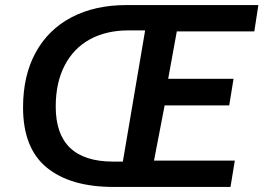

<svg xmlns="http://www.w3.org/2000/svg" viewBox="-20 -738 1040 758"><path d="M71 -314Q71 -440 121 -531Q171 -622 263 -670Q355 -718 479 -718H1000L984 -614H678L644 -427H902L885 -322H630L588 -104H907L890 0H428Q258 0 164.5 -76.5Q71 -153 71 -314ZM465 -100 553 -618H487Q400 -618 335.5 -583Q271 -548 235.5 -480Q200 -412 200 -317Q200 -100 427 -100Z"/></svg>

Font: Nebula Sans Semibold
Style: Regular
Weight: 600
Italic angle: -9°
Designer: Paul D. Hunt for Adobe (as Source Sans)
Foundry: Nebula Entertainment & Broadcasting LLC
Version: Version 1.010